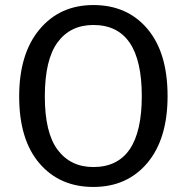

<svg xmlns="http://www.w3.org/2000/svg" viewBox="-20 -721 732 753"><path d="M346.2 -701.2Q479 -701.2 558.1 -607.9Q637.2 -514.6 637.2 -344.2Q637.2 -176.3 557.9 -82Q478.5 12.2 346.2 12.2Q213.9 12.2 134.5 -80.6Q55.2 -173.3 55.2 -342.8Q55.2 -510.3 135 -605.7Q214.8 -701.2 346.2 -701.2ZM346.2 -623Q255.9 -623 205.8 -554.9Q155.8 -486.8 155.8 -342.8Q155.8 -199.7 206.5 -132.8Q257.3 -65.9 346.2 -65.9Q536.1 -65.9 536.1 -344.2Q536.1 -623 346.2 -623Z"/></svg>

Font: FiraGO
Style: Regular
Weight: 400
Designer: bBox Type
Foundry: bBox Type GmbH
Version: Version 1.001;PS 001.001;hotconv 1.0.88;makeotf.lib2.5.64775